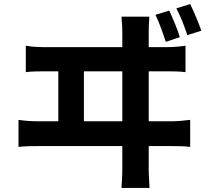

<svg xmlns="http://www.w3.org/2000/svg" viewBox="-20 -868 1040 945"><path d="M813 -816 745 -795C765 -754 782 -705 796 -662L865 -685C854 -723 831 -777 813 -816ZM916 -848 848 -827C869 -787 888 -738 902 -695L971 -717C958 -755 935 -809 916 -848ZM107 -643V-513C140 -517 175 -517 206 -517H267V-271H170C139 -271 103 -273 71 -278V-145C105 -149 140 -149 170 -149H582V-36C582 -26 582 2 578 57H716C712 0 712 -30 712 -38V-149H823C846 -149 888 -149 916 -145V-278C890 -275 858 -271 823 -271H712V-517H800C822 -517 864 -517 893 -513V-643C866 -639 835 -636 800 -636H712V-708C712 -721 712 -745 715 -786H578C582 -740 582 -722 582 -708V-636H206C175 -636 139 -637 107 -643ZM582 -271H393V-517H582Z"/></svg>

Font: Noto Sans Mono CJK SC
Style: Bold
Weight: 700
Designer: Ryoko NISHIZUKA 西塚涼子 (kana, bopomofo & ideographs); Paul D. Hunt (Latin, Greek & Cyrillic); Sandoll Communications 산돌커뮤니
Foundry: Adobe
Version: Version 2.004;hotconv 1.0.118;makeotfexe 2.5.65603